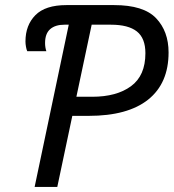

<svg xmlns="http://www.w3.org/2000/svg" viewBox="-20 -734 682 754"><path d="M116 0 250 -637H233Q197 -637 177 -619.5Q157 -602 157 -565Q157 -548 162 -533H87Q84 -539 82 -550.5Q80 -562 80 -571Q80 -635 119 -674.5Q158 -714 241 -714H428Q544 -714 593 -662.5Q642 -611 642 -528Q642 -407 562 -343Q482 -279 328 -279H264L205 0ZM280 -354H342Q438 -354 494.5 -395.5Q551 -437 551 -525Q551 -584 517.5 -610.5Q484 -637 416 -637H340Z"/></svg>

Font: Manna Sans
Style: Italic
Weight: 400
Italic angle: -12°
Designer: Monotype Design Team
Foundry: Monotype Imaging Inc.
Version: Version 2.001.1; ttfautohint (v1.8.2)